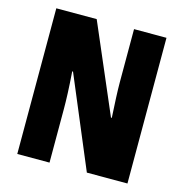

<svg xmlns="http://www.w3.org/2000/svg" viewBox="-106 -811 869 909"><g transform="rotate(15 329.0 -357.0)"><path d="M599 0V-714H440V-454C440 -411 443 -353 447 -281H443L257 -714H59V0H217V-264C217 -305 215 -366 209 -445H213L400 0Z"/></g></svg>

Font: Noto Sans Bengali ExtraCondensed Black
Style: Regular
Weight: 900
Width: 2
Designer: Joana Ranito - Universal Thirst; Jelle Bosma - Monotype Design Team
Foundry: Universal Thirst ehf.
Version: Version 3.000